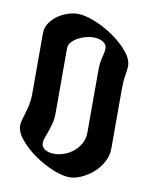

<svg xmlns="http://www.w3.org/2000/svg" viewBox="-72 -694 567 714"><g transform="rotate(10 211.0 -337.0)"><path d="M276 -443Q276 -474 282 -495.5Q288 -517 288 -530Q288 -545 273.5 -554Q259 -563 237 -563Q225 -563 209 -559Q193 -555 179.5 -547.5Q166 -540 156.5 -529.5Q147 -519 147 -506V-261Q147 -240 142.5 -222.5Q138 -205 133 -190.5Q128 -176 123.5 -164.5Q119 -153 119 -144Q119 -129 132.5 -120Q146 -111 168 -111Q186 -111 205.5 -118Q225 -125 240.5 -138Q256 -151 266 -169.5Q276 -188 276 -211ZM49 -545Q49 -566 60 -583Q71 -600 88 -612.5Q105 -625 125.5 -632Q146 -639 165 -639Q192 -639 229.5 -624Q267 -609 301 -585.5Q335 -562 358.5 -534Q382 -506 382 -480Q382 -467 378 -444Q374 -421 374 -391V-169Q374 -139 360 -114.5Q346 -90 325.5 -72.5Q305 -55 281.5 -45Q258 -35 240 -35Q213 -35 176 -50Q139 -65 105.5 -88.5Q72 -112 48.5 -140Q25 -168 25 -194Q25 -203 28.5 -215Q32 -227 36.5 -242Q41 -257 45 -275Q49 -293 49 -313Z"/></g></svg>

Font: Jaini
Style: Regular
Weight: 400
Designer: Girish Dalvi, Maithili Shingre
Foundry: Ek Type
Version: Version 1.001;PS 1.000;hotconv 16.6.51;makeotf.lib2.5.65220